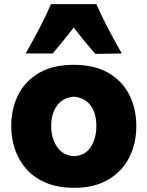

<svg xmlns="http://www.w3.org/2000/svg" viewBox="-20 -900 718 936"><path d="M342.3 15.6Q262.7 15.6 204.6 -8.8Q146.5 -33.2 108.9 -75.4Q71.3 -117.7 53 -171.9Q34.7 -226.1 34.7 -285.2Q34.7 -370.1 68.8 -437.7Q103 -505.4 170.7 -544.7Q238.3 -584 338.4 -584Q441.4 -584 509.3 -544.2Q577.1 -504.4 610.8 -436.8Q644.5 -369.1 644.5 -285.2Q644.5 -199.2 609.4 -131.1Q574.2 -63 506.8 -23.7Q439.5 15.6 342.3 15.6ZM341.3 -138.7Q395 -141.6 422.4 -183.1Q449.7 -224.6 449.7 -285.2Q449.7 -348.1 421.9 -385.7Q394 -423.3 341.3 -428.7Q286.6 -424.8 258.1 -385.5Q229.5 -346.2 229.5 -285.2Q229.5 -226.6 258.1 -184.1Q286.6 -141.6 341.3 -138.7ZM444.3 -637.2Q389.2 -700.7 339.4 -765.6Q314.9 -733.9 289.3 -702.4Q263.7 -670.9 236.8 -639.2H105Q139.2 -699.2 171.1 -759.8Q203.1 -820.3 228.5 -879.9H449.7Q475.6 -820.3 507.6 -759.8Q539.6 -699.2 573.7 -639.2Z"/></svg>

Font: Pinar-DS4-FD ExtraBold
Style: Regular
Weight: 800
Designer: Amin Abedi
Version: Version 3.000